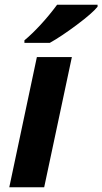

<svg xmlns="http://www.w3.org/2000/svg" viewBox="-20 -786 430 806"><path d="M134.8 -546.4H281.7L165.5 0H19ZM219.7 -766.1H389.6V-757.8Q367.7 -730.5 302.7 -681.9Q237.8 -633.3 189 -606H82.5V-616.7Q113.3 -642.1 149.9 -681.6Q186.5 -721.2 219.7 -766.1Z"/></svg>

Font: Viking Open Sans
Style: Bold Italic
Weight: 700
Italic angle: -12°
Foundry: Ascender Corporation
Version: Version 2.000